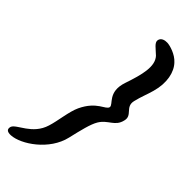

<svg xmlns="http://www.w3.org/2000/svg" viewBox="-318 -691 870 870"><g transform="rotate(45 117.5 -256.0)"><path d="M-29.5 143C32 139.5 140.5 66.5 164 -36C178 -96 190 -147.5 206.5 -175C233.5 -219.5 275.5 -218.5 286.5 -269C297 -311.5 244.5 -313.5 255.5 -361C264 -397.5 276.5 -425.5 285 -457C304.5 -525.5 291 -583 260.5 -614.5C236.5 -641.5 193 -654.5 174.5 -655C159.5 -655.5 139.5 -651 136 -632C133 -614 155.5 -600.5 180.5 -576.5C214 -539.5 196.5 -472.5 169 -391.5C139.5 -305 201.5 -284.5 197 -264C192 -242 138.5 -241.5 99.5 -159C81 -120 74.5 -52.5 61 -11C36 72 -47 88.5 -57.5 117C-63.5 137.5 -50.5 144 -29.5 143Z"/></g></svg>

Font: Gluten
Style: Italic
Weight: 400
Italic angle: -13°
Designer: Tyler Finck
Foundry: Etcetera Type Company
Version: Version 0.920